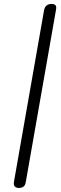

<svg xmlns="http://www.w3.org/2000/svg" viewBox="-20 -951 310 974"><path d="M76 2.5Q62 2.5 55 -5Q48 -12.5 51 -30L203.5 -899Q207 -916.5 217.2 -923.8Q227.5 -931 241 -931Q254.5 -931 260.8 -925Q267 -919 264.5 -903.5L110.5 -26Q107.5 -9.5 98.2 -3.5Q89 2.5 76 2.5Z"/></svg>

Font: Edu VIC WA NT Hand Pre
Style: Regular
Weight: 400
Designer: Tina and Corey Anderson, Eben Sorkin, Mirko Velimirovic
Foundry: Google for Education
Version: Version 1.000